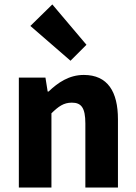

<svg xmlns="http://www.w3.org/2000/svg" viewBox="-20 -846 612 866"><path d="M65 0H212V-335C244 -366 267 -383 304 -383C346 -383 365 -361 365 -289V0H512V-308C512 -432 466 -508 358 -508C291 -508 241 -473 199 -433H195L185 -496H65ZM298 -572 370 -644 216 -826 117 -729Z"/></svg>

Font: Giro Sans Regular
Style: Bold
Weight: 700
Designer: Paul D. Hunt
Foundry: Adobe Systems Incorporated
Version: Version 1.000;PS 1.0;hotconv 1.0.88;makeotf.lib2.5.647800